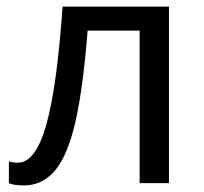

<svg xmlns="http://www.w3.org/2000/svg" viewBox="-20 -556 618 583"><path d="M493 0H404V-463H246Q233 -294 210 -190.5Q187 -87 148.5 -40Q110 7 53 7Q40 7 27.5 5.5Q15 4 7 0V-66Q13 -64 20 -63Q27 -62 34 -62Q88 -62 120.5 -177Q153 -292 170 -536H493Z"/></svg>

Font: Noto Sans
Style: Regular
Weight: 400
Designer: Monotype Design Team
Foundry: Monotype Imaging Inc.
Version: Version 1.902